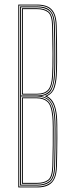

<svg xmlns="http://www.w3.org/2000/svg" viewBox="-20 -820 320 840"><path d="M60 0V-800H142Q168 -800 187 -792Q206 -784 216.6 -763.6Q227.2 -743.2 228 -706.5Q229 -668.2 229.5 -626.8Q230 -585.2 229.8 -548.6Q229.5 -512 228 -488Q226.5 -460.8 218.8 -436.5Q211 -412.2 186.5 -399.8V-398.8Q206.5 -388 216.1 -366.2Q225.8 -344.5 229 -312Q230.2 -299.8 230.6 -274Q231 -248.2 230.9 -216.1Q230.8 -184 230.2 -151.5Q229.8 -119 229 -93Q228.2 -60 219 -39.5Q209.8 -19 191 -9.5Q172.2 0 143 0ZM64 -4H143Q179.2 -4 201.4 -21.5Q223.5 -39 225 -93.2Q226 -128.5 226.6 -173.2Q227.2 -218 227 -256.6Q226.8 -295.2 225 -311.8Q221.5 -348.8 209.9 -369.5Q198.2 -390.2 176.8 -398.8V-400Q205.2 -410 213.8 -434.6Q222.2 -459.2 224 -488.2Q225.5 -511.5 225.8 -547.4Q226 -583.2 225.5 -624.8Q225 -666.2 224 -706.5Q223.2 -743 212.8 -762.2Q202.2 -781.5 184.1 -788.8Q166 -796 142 -796H64ZM68 -8V-792H142Q166 -792 183.1 -785Q200.2 -778 209.8 -759.5Q219.2 -741 220 -706.8Q221 -668.2 221.5 -626.8Q222 -585.2 221.8 -548.9Q221.5 -512.5 220 -488.5Q218.2 -456.8 207.2 -430.9Q196.2 -405 161.5 -400.2V-399.2Q189 -394.2 203 -373.2Q217 -352.2 221 -311.2Q222.8 -294.8 223 -256.8Q223.2 -218.8 222.6 -174.2Q222 -129.8 221 -93.2Q219.8 -42.5 199.6 -25.2Q179.5 -8 143 -8ZM72 -402.2H143.2Q177 -402.2 195 -420.4Q213 -438.5 216 -488.8Q217.5 -512 217.8 -547.8Q218 -583.5 217.5 -625Q217 -666.5 216 -706.8Q215 -755.5 196 -771.8Q177 -788 142 -788H72ZM76 -406.2V-784H142Q174.8 -784 192.9 -769.1Q211 -754.2 212 -706.5Q213 -667.8 213.5 -626.1Q214 -584.5 213.8 -548.2Q213.5 -512 212 -488.5Q209.2 -441.5 192.9 -423.9Q176.5 -406.2 143.2 -406.2ZM80 -410H143Q175 -410 190.2 -427Q205.5 -444 208 -488.8Q210 -523.8 209.8 -584.9Q209.5 -646 208 -706.5Q207 -754 189.2 -767Q171.5 -780 142 -780H80ZM72 -12H143Q176.2 -12 196 -27.4Q215.8 -42.8 217 -93.2Q218 -129 218.6 -173.6Q219.2 -218.2 219 -256.4Q218.8 -294.5 217 -311Q212 -362.5 192.8 -380.2Q173.5 -398 141 -398H72ZM76 -16V-394H141Q171 -394 189.6 -377.6Q208.2 -361.2 213 -310.8Q214.8 -294 215 -256.4Q215.2 -218.8 214.6 -174.6Q214 -130.5 213 -93.5Q211.8 -44.2 193 -30.1Q174.2 -16 143 -16ZM80 -20H143Q173.5 -20 190.6 -33.4Q207.8 -46.8 209 -93.5Q210.2 -140.5 210.8 -185.1Q211.2 -229.8 210.9 -263.2Q210.5 -296.8 209 -310.2Q204.2 -360 186.8 -375Q169.2 -390 141 -390H80Z"/></svg>

Font: Big Shoulders Inline Thin
Style: Regular
Weight: 100
Designer: Patric King
Foundry: XO Type Co
Version: Version 2.002